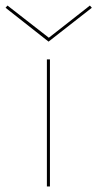

<svg xmlns="http://www.w3.org/2000/svg" viewBox="-59 -672 351 692"><path d="M116 -522 -39 -644 -32 -652 117 -536 265 -652 272 -644ZM110 -458H121V0H110Z"/></svg>

Font: Ysabeau SC Hairline
Style: Regular
Weight: 100
Designer: Christian Thalmann (Catharsis Fonts)
Version: Version 0.003